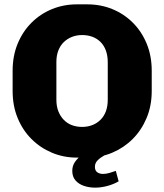

<svg xmlns="http://www.w3.org/2000/svg" viewBox="-20 -714 754 882"><path d="M333 10Q272 10 218.5 -12.5Q165 -35 124.5 -75.5Q84 -116 61 -172Q38 -228 38 -296V-389Q38 -457 61 -513Q84 -569 124.5 -609.5Q165 -650 218.5 -672Q272 -694 333 -694H381Q443 -694 496.5 -672Q550 -650 590.5 -609.5Q631 -569 654 -513Q677 -457 677 -389V-296Q677 -228 653.5 -172Q630 -116 589.5 -75.5Q549 -35 495.5 -12.5Q442 10 382 10ZM357 -131Q383 -131 404.5 -139.5Q426 -148 442 -164Q458 -180 466.5 -203Q475 -226 475 -256V-428Q475 -458 466.5 -481.5Q458 -505 442 -521Q426 -537 404.5 -545Q383 -553 357 -553Q332 -553 310.5 -544.5Q289 -536 273 -520.5Q257 -505 248 -482Q239 -459 239 -429V-256Q239 -226 248 -203Q257 -180 273 -163.5Q289 -147 310.5 -139Q332 -131 357 -131ZM417 148Q390 148 366 140Q342 132 327 115Q312 98 312 71Q312 47 325 29Q338 11 354 0H459Q441 10 428.5 22.5Q416 35 416 52Q416 70 427 77.5Q438 85 453 85Q467 85 482.5 80.5Q498 76 512 71L525 119Q503 132 474 140Q445 148 417 148Z"/></svg>

Font: Chivo Medium ExtraBold
Style: Regular
Weight: 800
Version: Version 2.002